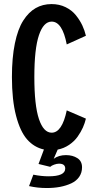

<svg xmlns="http://www.w3.org/2000/svg" viewBox="-20 -726 490 942"><path d="M226.5 92.5 169 78.5 195.5 7.5Q147.5 -3 113.2 -41.8Q79 -80.5 58.8 -158Q38.5 -235.5 38.5 -348Q38.5 -443 53 -513.2Q67.5 -583.5 94 -625Q120.5 -666.5 155 -686.2Q189.5 -706 233 -706Q271 -706 302 -690.8Q333 -675.5 352.5 -651Q372 -626.5 383.8 -601.5Q395.5 -576.5 401.5 -550.5L307.5 -508Q286 -620 233.5 -620Q193.5 -620 171 -553.2Q148.5 -486.5 148.5 -348Q148.5 -209.5 171 -142.2Q193.5 -75 233.5 -75Q284.5 -75 307.5 -184.5L401.5 -144Q396.5 -122.5 386.8 -100.5Q377 -78.5 360.8 -55.5Q344.5 -32.5 319 -15.2Q293.5 2 263 8L243.5 53Q268 35 303.5 35Q336.5 35 359.5 49.8Q382.5 64.5 382.5 95Q382.5 121.5 368.5 141.8Q354.5 162 329.8 173.5Q305 185 275 190.8Q245 196.5 209.5 196.5Q163.5 196.5 122.5 187L143.5 131Q183.5 139 218 139Q300 139 300 101Q300 77 269.5 77Q258.5 77 245.5 81.8Q232.5 86.5 226.5 92.5Z"/></svg>

Font: League Mono Condensed Medium
Style: Regular
Weight: 500
Width: 1
Designer: Tyler Finck
Foundry: The League of Moveable Type / Tyler Finck
Version: Version 2.210